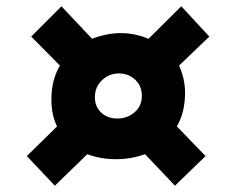

<svg xmlns="http://www.w3.org/2000/svg" viewBox="-20 -654 718 609"><path d="M65 -159 161 -253Q143 -289 143 -339Q143 -400 170 -446L79 -538L175 -634L272 -531Q292 -539 316 -544Q340 -549 362 -549Q408 -549 451 -531L555 -634L644 -538L548 -446Q567 -403 567 -360Q567 -298 541 -253L632 -159L535 -65L440 -165Q395 -149 348 -149Q299 -149 257 -165L154 -65ZM430 -350Q430 -381 409 -401Q388 -421 357 -421Q326 -421 303.5 -399.5Q281 -378 281 -346Q281 -315 301.5 -296.5Q322 -278 352 -278Q384 -278 407 -298Q430 -318 430 -350Z"/></svg>

Font: Mona Sans ExtraBold
Style: Italic
Weight: 800
Italic angle: -11.7°
Designer: Deni Anggara
Foundry: GitHub
Version: Version 2.000